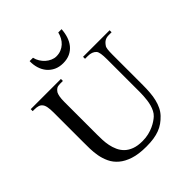

<svg xmlns="http://www.w3.org/2000/svg" viewBox="-239 -1032 1201 1201"><g transform="rotate(-45 361.5 -431.5)"><path d="M687 -644.5Q666.5 -644.5 652.6 -636.2Q638.7 -627.9 627.4 -610.8Q621.6 -604 619.4 -586.9Q617.2 -569.8 617.2 -542V-272.5Q617.2 -238.3 614.7 -207.3Q612.3 -176.3 605.7 -149.2Q599.1 -122.1 587.9 -99.1Q576.7 -76.2 559.1 -57.6Q541 -38.6 521.5 -24.9Q502 -11.2 478.5 -2.2Q455.1 6.8 426.3 11.2Q397.5 15.6 360.8 15.6Q293 15.6 247.3 0.5Q201.7 -14.6 172.9 -39.3Q144 -64 129.2 -95.7Q114.3 -127.4 108.2 -160.9Q102.1 -194.3 101.6 -227.1Q101.1 -259.8 101.1 -285.6V-545.4Q101.1 -576.2 97.2 -595.9Q93.3 -615.7 84.5 -625.5Q76.7 -635.7 63.2 -640.1Q49.8 -644.5 29.8 -644.5H14.6V-662.1H281.7V-644.5H256.8Q236.8 -644.5 226.6 -638.2Q216.3 -631.8 207.5 -618.7Q202.1 -608.9 198.7 -591.1Q195.3 -573.2 195.3 -545.4V-256.3Q195.3 -234.9 196.3 -209.2Q197.3 -183.6 202.4 -158.2Q207.5 -132.8 218.3 -108.9Q229 -85 248 -66.4Q267.1 -47.9 296.4 -36.9Q325.7 -25.9 367.7 -25.9Q397.5 -25.9 422.6 -32Q447.8 -38.1 467.8 -47.4Q487.8 -56.6 502.7 -66.9Q517.6 -77.1 526.4 -85.4Q539.1 -97.2 547.4 -113.5Q555.7 -129.9 560.8 -148.2Q565.9 -166.5 568.4 -185.5Q570.8 -204.6 571.8 -221.9Q572.8 -239.3 572.8 -253.4V-545.4Q572.8 -576.2 569.6 -595.7Q566.4 -615.2 559.1 -623.5Q539.6 -644.5 502.4 -644.5H477.5V-662.1H712.4V-644.5ZM504.9 -879.4Q502.9 -847.2 493.7 -818.4Q484.4 -789.6 466.8 -767.8Q449.2 -746.1 423.1 -733.6Q397 -721.2 361.8 -721.2Q327.6 -721.2 301.3 -733.6Q274.9 -746.1 256.8 -767.8Q238.8 -789.6 230 -818.4Q221.2 -847.2 222.2 -879.4H252Q256.3 -859.4 267.3 -841.6Q278.3 -823.7 293.2 -810.5Q308.1 -797.4 325.9 -789.6Q343.8 -781.7 361.8 -781.7Q384.8 -781.7 403.6 -789.3Q422.4 -796.9 436.8 -810.1Q451.2 -823.2 460.9 -841.1Q470.7 -858.9 475.6 -879.4Z"/></g></svg>

Font: Doulos SIL APac
Style: Regular
Weight: 400
Designer: Walt Agee, Victor Gaultney, Peter Martin, Debbi Hosken, Becca Hirsbrunner
Foundry: SIL International
Version: Version 5.000